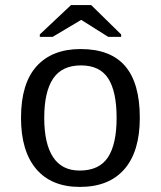

<svg xmlns="http://www.w3.org/2000/svg" viewBox="-20 -733 640 763"><path d="M535.6 -264.6Q535.6 -131.3 474.4 -60.8Q413.1 9.8 297.4 9.8Q184.1 9.8 123.8 -61.5Q63.5 -132.8 63.5 -264.6Q63.5 -400.9 125.2 -469.5Q187 -538.1 300.3 -538.1Q419.4 -538.1 477.5 -470.2Q535.6 -402.3 535.6 -264.6ZM443.4 -264.6Q443.4 -369.6 409.9 -421.4Q376.5 -473.1 301.8 -473.1Q226.1 -473.1 190.9 -420.4Q155.8 -367.7 155.8 -264.6Q155.8 -162.1 190.9 -108.6Q226.1 -55.2 296.4 -55.2Q374 -55.2 408.7 -107.4Q443.4 -159.7 443.4 -264.6ZM461.4 -596.2V-586.4H410.2L303.2 -653.8H302.2L189 -586.4H138.2V-596.2L262.2 -712.9H342.3Z"/></svg>

Font: Cousine
Style: Regular
Weight: 400
Monospace: yes
Designer: Steve Matteson
Foundry: Ascender Corporation
Version: Version 1.20